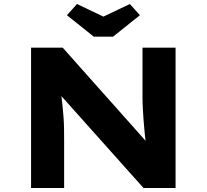

<svg xmlns="http://www.w3.org/2000/svg" viewBox="-20 -938 1031 958"><path d="M135 0V-700H293L738 -200L711 -205Q705 -241 702 -273.5Q699 -306 696.5 -337Q694 -368 692.5 -398Q691 -428 691 -460Q691 -492 691 -527V-700H856V0H696L235 -516L280 -509Q284 -480 287 -454.5Q290 -429 292.5 -404Q295 -379 297 -353.5Q299 -328 299.5 -298.5Q300 -269 300 -234V0ZM448 -755 314 -862 364 -918 511 -848H481L628 -918L678 -862L544 -755Z"/></svg>

Font: Lexend Giga
Style: Bold
Weight: 700
Version: Version 1.007